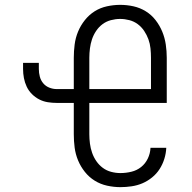

<svg xmlns="http://www.w3.org/2000/svg" viewBox="-20 -763 790 791"><path d="M476 8Q449 8 421.5 2Q394 -4 370.5 -18.5Q347 -33 329.5 -55Q312 -77 301.5 -102.5Q291 -128 287.5 -155Q284 -182 284 -210V-339H214Q195 -339 176.5 -342Q158 -345 141.5 -353.5Q125 -362 111.5 -375.5Q98 -389 90 -406Q82 -423 78.5 -441.5Q75 -460 75 -479V-504H140V-479Q140 -463 144 -447.5Q148 -432 158 -420Q168 -408 183 -402Q198 -396 214 -396H284V-525Q284 -552 287.5 -579.5Q291 -607 301.5 -632.5Q312 -658 329.5 -680Q347 -702 370 -716.5Q393 -731 420.5 -737Q448 -743 475 -743Q503 -743 530 -737Q557 -731 580.5 -716.5Q604 -702 621 -680Q638 -658 648.5 -632.5Q659 -607 663 -579.5Q667 -552 667 -525V-339H348V-210Q348 -191 350.5 -171.5Q353 -152 359.5 -133.5Q366 -115 377 -99Q388 -83 403.5 -71.5Q419 -60 438 -55Q457 -50 476 -50Q499 -50 521.5 -55.5Q544 -61 561.5 -75Q579 -89 589 -110Q599 -131 600 -154H665Q664 -131 657 -108.5Q650 -86 637.5 -66.5Q625 -47 606.5 -32Q588 -17 567 -8Q546 1 522.5 4.5Q499 8 476 8ZM348 -396H602V-525Q602 -544 600 -563.5Q598 -583 591.5 -601Q585 -619 574 -635.5Q563 -652 547.5 -663.5Q532 -675 513 -680Q494 -685 475 -685Q456 -685 437 -680Q418 -675 402.5 -663.5Q387 -652 376 -635.5Q365 -619 359 -601Q353 -583 350.5 -563.5Q348 -544 348 -525Z"/></svg>

Font: Iosevka Aile Custom Light
Style: Regular
Weight: 300
Designer: Belleve Invis
Foundry: Belleve Invis
Version: Version 17.0.2; ttfautohint (v1.8.3)